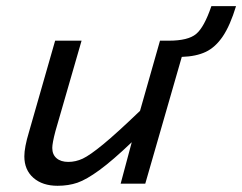

<svg xmlns="http://www.w3.org/2000/svg" viewBox="-20 -597 787 624"><path d="M372.1 0 408.2 -134.8Q345.7 -75.2 303.2 -44.2Q260.7 -13.2 231.7 -3.2Q202.6 6.8 167 6.8Q118.2 6.8 88.6 -19Q59.1 -44.9 59.1 -88.9Q59.1 -118.2 74.2 -168L159.2 -464.8H245.1L160.2 -170.9Q149.9 -131.8 149.9 -116.2Q149.9 -94.7 163.8 -82.8Q177.7 -70.8 202.1 -70.8Q226.1 -70.8 249 -81.5Q272 -92.3 315.7 -128.2Q359.4 -164.1 435.1 -236.8L500 -464.8H528.8Q591.3 -464.8 617.4 -486.6Q643.6 -508.3 667 -577.1H747.1Q728 -514.2 704.1 -478.8Q680.2 -443.4 648.9 -428.5Q617.7 -413.6 570.8 -412.1L452.1 0Z"/></svg>

Font: IntelOne Mono
Style: Italic
Weight: 400
Italic angle: -16°
Designer: Fred Shallcrass
Foundry: Frere-Jones Type LLC
Version: Version 1.200;hotconv 1.1.0;makeotfexe 2.6.0;FJTRelease1.2